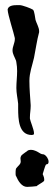

<svg xmlns="http://www.w3.org/2000/svg" viewBox="-20 -723 220 751"><path d="M90 -135C83 -129 69 -121 63 -114C61 -110 60 -107 60 -104C60 -100 61 -96 61 -92C61 -89 61 -87 59 -83C57 -78 42 -66 42 -61C41 -56 41 -51 41 -45C41 -41 41 -36 43 -34C51 -15 65 8 86 8C98 8 115 6 124 5C123 3 148 -10 151 -14C153 -15 153 -18 153 -22C153 -30 147 -41 147 -42C149 -48 156 -73 159 -78C160 -81 165 -80 167 -82C170 -85 170 -88 170 -91C170 -101 161 -114 155 -117C151 -121 146 -118 139 -122C123 -132 112 -137 101 -137C97 -137 94 -136 90 -135ZM57 -703H49C34 -703 14 -702 10 -687V-685C10 -667 35 -591 38 -574V-570C38 -555 29 -541 29 -526C29 -511 38 -499 43 -485C43 -483 44 -481 44 -479C46 -468 47 -457 47 -445C47 -423 44 -401 44 -379C44 -358 49 -338 51 -317V-299C51 -257 53 -195 104 -195C105 -195 107 -195 109 -196C112 -196 113 -198 113 -202C113 -216 98 -250 97 -259V-265C97 -279 100 -293 100 -308V-312C98 -344 95 -375 95 -407C95 -439 106 -466 113 -497C120 -531 124 -564 133 -597V-602C133 -615 122 -634 119 -645C117 -653 115 -680 109 -685C102 -690 67 -703 57 -703Z"/></svg>

Font: Ancial
Style: Regular
Weight: 400
Designer: Daytona Mess (Anne-Dauphine Borione)
Foundry: Daytona Mess (Anne-Dauphine Borione)
Version: Version 1.000;Glyphs 3.2 (3192)